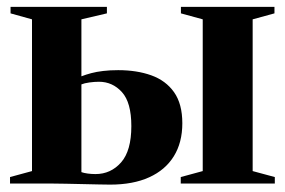

<svg xmlns="http://www.w3.org/2000/svg" viewBox="-20 -522 810 546"><path d="M494 0V-18.5L556.5 -35.5V-467L494.5 -484V-502.5H760.5V-484L698.5 -467V-35.5L761.5 -18.5V0ZM8.5 0V-18.5L71 -35.5V-467L10 -484V-502.5H284V-484L211.5 -467V-305Q224.5 -310 239.5 -314Q254.5 -318 273.5 -320.2Q292.5 -322.5 316 -322.5Q369 -322.5 410.2 -307.8Q451.5 -293 475 -259.8Q498.5 -226.5 498.5 -171.5Q498.5 -116.5 474.2 -77.5Q450 -38.5 404.2 -17.8Q358.5 3 293 3Q281.5 3 260.2 2.5Q239 2 214.5 1.5Q190 1 167.8 0.5Q145.5 0 131 0ZM251.5 -27Q295 -27 324.2 -60Q353.5 -93 353.5 -163.5Q353.5 -230.5 326.8 -260Q300 -289.5 261.5 -289.5Q248.5 -289.5 234.2 -287.5Q220 -285.5 211.5 -282V-32.5Q218.5 -30 229.2 -28.5Q240 -27 251.5 -27Z"/></svg>

Font: Merriweather 144pt
Style: Bold
Weight: 700
Version: Version 2.100